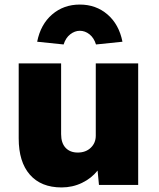

<svg xmlns="http://www.w3.org/2000/svg" viewBox="-20 -811 698 842"><path d="M250 11Q160 11 111 -45Q62 -101 62 -204V-533H248V-223Q248 -184 267.5 -163Q287 -142 321 -142Q356 -142 378 -163Q400 -184 400 -216V-533H586V0H414L408 -63Q381 -29 339.5 -9Q298 11 250 11ZM259 -616 143 -628Q158 -704 208.5 -747.5Q259 -791 330 -791Q401 -791 451.5 -747.5Q502 -704 517 -628L401 -616Q392 -645 372.5 -660.5Q353 -676 330 -676Q308 -676 288 -660.5Q268 -645 259 -616Z"/></svg>

Font: Lexend Deca ExtraBold
Style: Regular
Weight: 800
Designer: Bonnie Shaver-Troup, Thomas Jockin
Foundry: Lexend
Version: Version 1.008; ttfautohint (v1.8.4.7-5d5b)